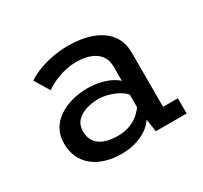

<svg xmlns="http://www.w3.org/2000/svg" viewBox="-115 -667 879 833"><g transform="rotate(-30 325.0 -250.5)"><path d="M275.9 11Q233.4 11 197.7 0.2Q162 -10.5 136 -31.3Q110 -52.1 95.7 -82.6Q81.4 -113.1 81.4 -152.6Q81.4 -185.9 93.3 -211.6Q105.2 -237.4 126 -256Q146.9 -274.6 173.3 -286.6Q199.8 -298.6 229.3 -304.3Q258.8 -310 288.3 -310Q324.3 -310 354 -302.6Q383.8 -295.1 404.6 -284.1Q425.5 -273 434.6 -262.6V-334.3Q434.6 -361.9 423.6 -380.9Q412.6 -399.9 394.1 -411.5Q375.6 -423 352.2 -428.1Q328.8 -433.3 303.6 -433.3Q278.2 -433.3 254.6 -428.3Q231.1 -423.4 210.6 -415.6Q190.1 -407.9 174 -399Q157.8 -390.1 147.1 -381.8L102.6 -455.7Q120.4 -469.1 151.5 -482Q182.7 -494.9 223.4 -503.4Q264.1 -512 310.3 -512Q341.1 -512 372.6 -507Q404.1 -501.9 432.9 -490.4Q461.6 -478.9 484.3 -459.8Q507 -440.6 520.1 -412.9Q533.1 -385.2 533.1 -347V-76.1H607.3V0H453L443.4 -63.9Q434.4 -47.6 412.4 -30.3Q390.4 -12.9 356 -1Q321.7 11 275.9 11ZM300.6 -64.7Q338 -64.7 365.1 -76.1Q392.3 -87.4 409.6 -103.2Q426.9 -119.1 434.6 -131.7V-193.3Q425.7 -205.9 405.2 -217.9Q384.8 -229.9 358.4 -237.9Q332.1 -245.9 304.9 -245.9Q273.7 -245.9 244.8 -236.9Q215.9 -228 197.4 -208.5Q178.9 -188.9 178.9 -156.9Q178.9 -124.9 194.1 -104.6Q209.3 -84.2 236.7 -74.5Q264.1 -64.7 300.6 -64.7Z"/></g></svg>

Font: Trispace Thin
Style: Regular
Weight: 100
Designer: Tyler Finck
Foundry: Etcetera Type Company
Version: Version 1.210